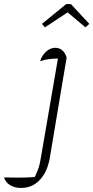

<svg xmlns="http://www.w3.org/2000/svg" viewBox="-143 -721 461 948"><path d="M186 -437 103 58Q91 128 53.5 167.5Q16 207 -39 207Q-71 207 -93.5 193Q-116 179 -123 155Q-93 156 -51 156Q-9 156 29 153Q39 131 44.5 116.5Q50 102 53.5 86Q57 70 61 45L143 -432Q94 -432 55 -419Q64 -448 85 -466.5Q106 -485 129 -485Q171 -485 186 -437ZM207 -701 298 -603 279 -586 191 -660 79 -586 64 -603 184 -701Z"/></svg>

Font: Piazzolla ExtraLight
Style: Italic
Weight: 200
Italic angle: -11.3°
Designer: Juan Pablo del Peral
Foundry: Huerta Tipografica
Version: Version 1.330